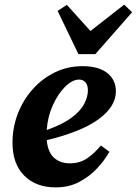

<svg xmlns="http://www.w3.org/2000/svg" viewBox="-20 -795 591 830"><path d="M322 -451Q293 -451 262 -420.5Q231 -390 208.5 -340.5Q186 -291 182 -233Q250 -257 289 -286Q328 -315 344 -346Q360 -377 360 -404Q360 -427 349.5 -439Q339 -451 322 -451ZM221 15Q135 15 84.5 -36Q34 -87 34 -178Q34 -244 57 -303.5Q80 -363 121 -409Q162 -455 217 -482Q272 -509 337 -509Q406 -509 443.5 -479.5Q481 -450 481 -400Q481 -335 407.5 -280.5Q334 -226 182 -189Q187 -137 213.5 -113Q240 -89 282 -89Q326 -89 358 -111.5Q390 -134 416 -166L453 -139Q433 -103 400 -67.5Q367 -32 322.5 -8.5Q278 15 221 15ZM269 -774 371 -661 517 -775 551 -742 392 -561H319L229 -748Z"/></svg>

Font: Source Serif 4 SmText
Style: Bold Italic
Weight: 700
Italic angle: -12°
Designer: Frank Grießhammer
Foundry: Adobe
Version: Version 4.005;hotconv 1.1.0;makeotfexe 2.6.0